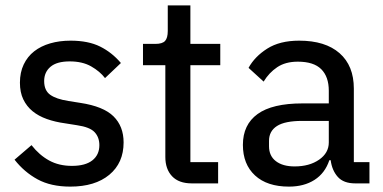

<svg xmlns="http://www.w3.org/2000/svg" viewBox="-20 -681 1421 713"><path d="M241 12Q169 12 119.5 -15Q70 -42 34 -88L97 -142Q126 -105 162.5 -85Q199 -65 247 -65Q297 -65 323 -85.5Q349 -106 349 -142Q349 -171 331.5 -190Q314 -209 266 -216L222 -223Q185 -228 154 -239Q123 -250 101 -268Q79 -286 66.5 -312Q54 -338 54 -374Q54 -412 68 -441.5Q82 -471 107 -490.5Q132 -510 166.5 -520Q201 -530 242 -530Q308 -530 352 -508Q396 -486 429 -447L370 -391Q351 -416 318.5 -434.5Q286 -453 239 -453Q191 -453 167.5 -433Q144 -413 144 -380Q144 -345 166.5 -329Q189 -313 234 -306L278 -299Q364 -286 401.5 -249Q439 -212 439 -152Q439 -76 386 -32Q333 12 241 12Z M692 0Q644 0 619 -26.5Q594 -53 594 -98V-439H511V-518H557Q583 -518 593 -529Q603 -540 603 -566V-661H687V-518H798V-439H687V-79H790V0Z M1299 0Q1256 0 1234.5 -24Q1213 -48 1208 -86H1203Q1187 -38 1148 -13Q1109 12 1053 12Q972 12 927 -29.5Q882 -71 882 -143Q882 -218 936.5 -257.5Q991 -297 1103 -297H1201V-344Q1201 -396 1173 -424Q1145 -452 1086 -452Q1040 -452 1009.5 -431.5Q979 -411 959 -378L903 -429Q926 -471 972.5 -500.5Q1019 -530 1091 -530Q1188 -530 1241 -483.5Q1294 -437 1294 -352V-79H1352V0ZM1074 -63Q1129 -63 1165 -88Q1201 -113 1201 -152V-232H1102Q1038 -232 1008.5 -213Q979 -194 979 -158V-138Q979 -102 1004.5 -82.5Q1030 -63 1074 -63Z"/></svg>

Font: IBM Plex Sans Devanagari Text
Style: Regular
Weight: 450
Designer: Mike Abbink, Paul van der Laan, Pieter van Rosmalen, Erin McLaughlin
Foundry: Bold Monday
Version: Version 1.1